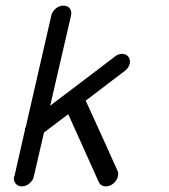

<svg xmlns="http://www.w3.org/2000/svg" viewBox="-20 -668 600 681"><path d="M205 -648Q220 -648 227.5 -638Q235 -628 232 -614Q232 -614 232 -613L158 -293Q172 -304 196 -322Q220 -340 270 -378Q320 -416 353.5 -441.5Q387 -467 387 -467Q399 -477 413 -477Q428 -477 435.5 -466.5Q443 -456 440 -442Q436 -426 422 -416L284 -311Q291 -295 303 -269.5Q315 -244 339.5 -189.5Q364 -135 380.5 -98.5Q397 -62 397 -62Q401 -53 398 -42Q395 -28 382.5 -17.5Q370 -7 356 -7Q337 -7 330 -23L222 -263L136 -198L100 -42Q97 -28 84.5 -17.5Q72 -7 57.5 -7Q43 -7 35 -17.5Q27 -28 30 -42Q31 -42 31 -42Q68 -205 68 -205Q68 -209 69 -212.5Q70 -216 72 -220L162 -613Q162 -613 162 -614Q166 -628 178 -638Q190 -648 205 -648Z"/></svg>

Font: Brass Mono
Style: Italic
Weight: 400
Italic angle: -13°
Monospace: yes
Version: Version 1.100; ttfautohint (v1.8.3) -l 8 -r 50 -G 200 -x 14 